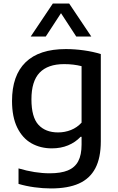

<svg xmlns="http://www.w3.org/2000/svg" viewBox="-20 -828 662 1078"><path d="M84 204.5V117.5Q176.5 145 259 145Q322 145 361.2 128.8Q400.5 112.5 419.2 77.2Q438 42 438 -16.5V-60H432.5Q403.5 -29 362.5 -12Q321.5 5 271 5Q207.5 5 157 -23.2Q106.5 -51.5 77 -111.2Q47.5 -171 47.5 -261Q47.5 -404.5 123.8 -478.5Q200 -552.5 349.5 -552.5Q399.5 -552.5 451 -545.2Q502.5 -538 546 -524.5V-35Q546 58.5 515.2 116.8Q484.5 175 423 202.5Q361.5 230 266 230Q221.5 230 173.8 223.5Q126 217 84 204.5ZM438 -139.5V-456.5Q393 -468 340 -468Q248.5 -468 202.5 -420Q156.5 -372 156.5 -270.5Q156.5 -170 196 -127.2Q235.5 -84.5 306 -84.5Q344 -84.5 378.5 -98.2Q413 -112 438 -139.5ZM492.5 -623H408L322.5 -754L237 -623H152.5L276.5 -808H368.5Z"/></svg>

Font: Encode Sans Semi Expanded Medium
Style: Regular
Weight: 500
Width: 6
Designer: Multiple Designers
Foundry: Impallari Type
Version: Version 2.000